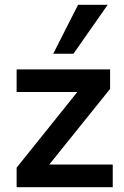

<svg xmlns="http://www.w3.org/2000/svg" viewBox="-20 -777 514 797"><path d="M49 0V-81L325 -425V-395H49V-489H437V-408L158 -61V-94H448V0ZM201 -554 304 -757H427L285 -554Z"/></svg>

Font: Nunito Sans 12pt ExtraLight
Style: Regular
Weight: 200
Version: Version 3.101;gftools[0.9.27]